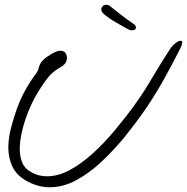

<svg xmlns="http://www.w3.org/2000/svg" viewBox="-20 -752 785 806"><path d="M189 34Q136 34 87 5Q47 -19 31 -55Q15 -91 15 -132Q15 -173 26.5 -216Q38 -259 51 -296Q66 -337 86.5 -374Q107 -411 129 -440Q139 -453 141.5 -463Q144 -473 147.5 -481.5Q151 -490 161.5 -500.5Q172 -511 197 -526Q219 -539 234 -539Q248 -539 254.5 -530Q261 -521 261 -510Q261 -488 245 -478L246 -477Q238 -473 219 -460.5Q200 -448 186 -432Q163 -404 138.5 -363.5Q114 -323 97 -279Q82 -241 72.5 -201Q63 -161 63 -126Q63 -94 73.5 -69Q84 -44 107 -32Q138 -12 178 -12Q224 -12 272.5 -38Q321 -64 369.5 -108Q418 -152 462 -205Q510 -263 540.5 -305Q571 -347 593.5 -383.5Q616 -420 639.5 -459.5Q663 -499 697 -551Q705 -562 717.5 -571.5Q730 -581 738 -581Q745 -581 745 -573Q745 -565 736 -547Q700 -476 667 -417Q634 -358 594.5 -299.5Q555 -241 499 -172Q456 -120 406 -73Q356 -26 301 4Q246 34 189 34ZM537 -625Q536 -625 530 -625Q524 -625 507 -635Q495 -642 466 -658.5Q437 -675 415 -694Q405 -703 405 -714Q405 -720 411 -726Q417 -732 425 -732Q429 -732 432.5 -731.5Q436 -731 441 -727Q467 -706 492.5 -686.5Q518 -667 539 -653Q547 -648 549 -643Q551 -638 551 -636Q551 -632 546.5 -628.5Q542 -625 537 -625Z"/></svg>

Font: Grape Nuts
Style: Regular
Weight: 400
Designer: Robert E. Leuschke
Foundry: Robert E. Leuschke
Version: Version 1.010; ttfautohint (v1.8.3)